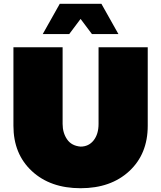

<svg xmlns="http://www.w3.org/2000/svg" viewBox="-20 -970 852 1015"><path d="M501 -315V-720H761V-305Q761 -156 663.5 -65.5Q566 25 406 25Q246 25 148.5 -65.5Q51 -156 51 -305V-720H311V-315Q311 -268 334.5 -233.5Q358 -199 406 -195Q449 -195 475 -228Q501 -261 501 -315ZM346 -790H206L296 -950H516L606 -790H466L406 -870Z"/></svg>

Font: Metropolitano Black
Style: Regular
Weight: 900
Designer: Fonts by Alex Slobzheninov & Chris M. Simpson / Changes by Cristiano Sobral
Foundry: Fonts by Alex Slobzheninov & Chris M. Simpson / Changes by Cristiano Sobral
Version: Version 1.00;August 30, 2020;FontCreator 13.0.0.2681 64-bit